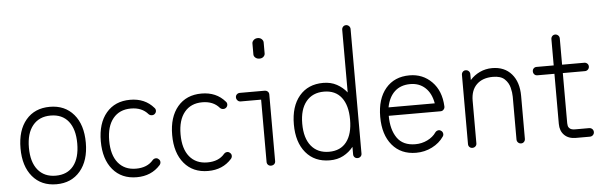

<svg xmlns="http://www.w3.org/2000/svg" viewBox="-48 -894 3381 1072"><g transform="rotate(-5 1642.5 -358.5)"><path d="M230 13Q145 13 96 -45.5Q47 -104 47 -204Q47 -305 96 -363Q145 -421 230 -421Q314 -421 363.5 -363Q413 -305 413 -204Q413 -104 363.5 -45.5Q314 13 230 13ZM230 -35Q295 -35 330 -79Q365 -123 365 -204Q365 -284 330 -328Q295 -372 230 -372Q166 -372 130 -328Q94 -284 94 -204Q94 -123 130 -79Q166 -35 230 -35Z M680 13Q595 13 546 -45.5Q497 -104 497 -204Q497 -305 546 -363Q595 -421 680 -421Q763 -421 812 -364Q819 -357 818.5 -347Q818 -337 810 -330Q803 -324 793 -324.5Q783 -325 776 -332Q742 -372 680 -372Q616 -372 580 -328Q544 -284 544 -204Q544 -123 580 -79Q616 -35 680 -35Q743 -35 776 -74Q783 -82 793 -83Q803 -84 810 -77Q818 -71 818.5 -61Q819 -51 812 -43Q762 13 680 13Z M1080 13Q995 13 946 -45.5Q897 -104 897 -204Q897 -305 946 -363Q995 -421 1080 -421Q1163 -421 1212 -364Q1219 -357 1218.5 -347Q1218 -337 1210 -330Q1203 -324 1193 -324.5Q1183 -325 1176 -332Q1142 -372 1080 -372Q1016 -372 980 -328Q944 -284 944 -204Q944 -123 980 -79Q1016 -35 1080 -35Q1143 -35 1176 -74Q1183 -82 1193 -83Q1203 -84 1210 -77Q1218 -71 1218.5 -61Q1219 -51 1212 -43Q1162 13 1080 13Z M1432 14Q1422 14 1415.5 7.5Q1409 1 1409 -9V-358H1294Q1284 -358 1277 -365.5Q1270 -373 1270 -383Q1270 -393 1277 -399.5Q1284 -406 1294 -406H1432Q1443 -406 1450 -399.5Q1457 -393 1457 -383V-9Q1457 1 1450 7.5Q1443 14 1432 14ZM1420 -587Q1406 -587 1397 -595Q1388 -603 1388 -613V-675Q1388 -685 1397 -693.5Q1406 -702 1420 -702Q1434 -702 1442.5 -693.5Q1451 -685 1451 -675V-613Q1451 -603 1442.5 -595Q1434 -587 1420 -587Z M1917 14Q1907 14 1900.5 7.5Q1894 1 1894 -9V-51Q1871 -22 1838 -4.5Q1805 13 1762 13Q1677 13 1628 -45.5Q1579 -104 1579 -204Q1579 -305 1628 -363Q1677 -421 1762 -421Q1805 -421 1838 -403Q1871 -385 1894 -356V-707Q1894 -717 1900.5 -724Q1907 -731 1917 -731Q1927 -731 1934 -724Q1941 -717 1941 -707V-9Q1941 1 1934 7.5Q1927 14 1917 14ZM1762 -35Q1826 -35 1860 -79Q1894 -123 1894 -204Q1894 -284 1860 -328Q1826 -372 1762 -372Q1698 -372 1662 -328Q1626 -284 1626 -204Q1626 -123 1662 -79Q1698 -35 1762 -35Z M2246 13Q2161 13 2112 -45.5Q2063 -104 2063 -204Q2063 -305 2112 -363Q2161 -421 2246 -421Q2320 -421 2370.5 -370Q2421 -319 2425 -232V-229Q2425 -220 2418 -213Q2412 -206 2401 -206H2111Q2111 -129 2143.5 -82Q2176 -35 2246 -35Q2282 -35 2313.5 -50.5Q2345 -66 2362 -91Q2368 -99 2377.5 -101Q2387 -103 2395 -97Q2403 -92 2405 -82Q2407 -72 2401 -64Q2377 -29 2335.5 -8Q2294 13 2246 13ZM2114 -253H2373Q2363 -310 2329.5 -341Q2296 -372 2246 -372Q2192 -372 2158.5 -341Q2125 -310 2114 -253Z M2561 13Q2551 13 2544.5 6.5Q2538 0 2538 -10V-398Q2538 -408 2544.5 -415Q2551 -422 2561 -422Q2571 -422 2578 -415Q2585 -408 2585 -398V-365Q2608 -391 2640 -406Q2672 -421 2709 -421Q2778 -421 2817.5 -375.5Q2857 -330 2857 -252V-12Q2857 -2 2850.5 5Q2844 12 2834 12Q2824 12 2817 5Q2810 -2 2810 -12V-252Q2810 -275 2803 -303Q2796 -331 2774.5 -351.5Q2753 -372 2709 -372Q2651 -372 2618 -340Q2585 -308 2585 -249V-10Q2585 0 2578 6.5Q2571 13 2561 13Z M3141 8Q3100 8 3076.5 -15.5Q3053 -39 3053 -78V-359H2957Q2947 -359 2940.5 -366Q2934 -373 2934 -383Q2934 -393 2940.5 -399.5Q2947 -406 2957 -406H3053V-553Q3053 -563 3059.5 -570Q3066 -577 3076 -577Q3086 -577 3093 -570Q3100 -563 3100 -553V-406H3224Q3234 -406 3241 -399.5Q3248 -393 3248 -383Q3248 -373 3241 -366Q3234 -359 3224 -359H3100V-78Q3100 -74 3101.5 -64.5Q3103 -55 3112 -47.5Q3121 -40 3141 -40H3219Q3230 -40 3237 -33Q3244 -26 3244 -16Q3244 -6 3237 1Q3230 8 3219 8Z"/></g></svg>

Font: Zen Kurenaido
Style: Regular
Weight: 400
Designer: Yoshimichi Ohira
Foundry: Positype
Version: Version 1.001